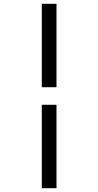

<svg xmlns="http://www.w3.org/2000/svg" viewBox="-20 -843 515 1006"><path d="M199 -386V-823H276V-386ZM199 143V-294H276V143Z"/></svg>

Font: Iosevka QP
Style: Regular
Weight: 400
Designer: Belleve Invis
Foundry: Belleve Invis
Version: Version 20.0.0; ttfautohint (v1.8.4)